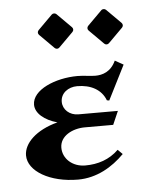

<svg xmlns="http://www.w3.org/2000/svg" viewBox="-42 -514 414 554"><g transform="rotate(-5 165.0 -237.0)"><path d="M117.2 -164.8C54.2 -148.4 18.6 -112.5 18.6 -77.6C18.6 -31.7 81.3 4.9 162.4 4.9C216.6 4.9 262.5 -22.5 296.9 -57.4L283.4 -70.8C256.6 -44.7 223.4 -33.9 186.5 -33.9C149.9 -33.9 122.1 -58.8 122.1 -90.8C122.1 -124.8 158.7 -143.6 194.8 -143.6H276.9L293.9 -182.6H179.4C154.1 -182.6 134.8 -200.2 134.8 -222.7C134.8 -247.6 156.7 -263.9 182.9 -263.9C222.2 -263.9 252.9 -247.6 264.9 -215.8L271.7 -214.6L322 -314.2L297.6 -327.9C283.2 -296.4 258.5 -289.3 238 -289.3C222.7 -289.3 204.8 -293 186.5 -293C122.1 -293 54.4 -264.4 54.4 -221.4C54.4 -196.5 80.1 -175 117.2 -164.8ZM285.2 -379.4 326.7 -420.9C328.6 -422.9 329.6 -425.3 329.6 -427.7C329.6 -430.2 328.6 -432.6 326.7 -434.6L285.2 -476.1C283.2 -478 280.8 -478.8 278.3 -478.8C275.9 -478.8 273.4 -478 271.5 -476.1L230 -434.6C228 -432.6 227.1 -430.2 227.1 -427.7C227.1 -425.3 228 -422.9 230 -420.9L271.5 -379.4C273.4 -377.4 275.9 -376.5 278.3 -376.5C280.8 -376.5 283.2 -377.4 285.2 -379.4ZM141.6 -379.4 183.1 -420.9C185.1 -422.9 186 -425.3 186 -427.7C186 -430.2 185.1 -432.6 183.1 -434.6L141.6 -476.1C139.6 -478 137.2 -478.8 134.8 -478.8C132.3 -478.8 129.9 -478 127.9 -476.1L86.4 -434.6C84.5 -432.6 83.5 -430.2 83.5 -427.7C83.5 -425.3 84.5 -422.9 86.4 -420.9L127.9 -379.4C129.9 -377.4 132.3 -376.5 134.8 -376.5C137.2 -376.5 139.6 -377.4 141.6 -379.4Z"/></g></svg>

Font: RisaltypS01
Style: Medium
Weight: 500
Italic angle: -9°
Designer: gluk
Foundry: gluk
Version: Version 0.24